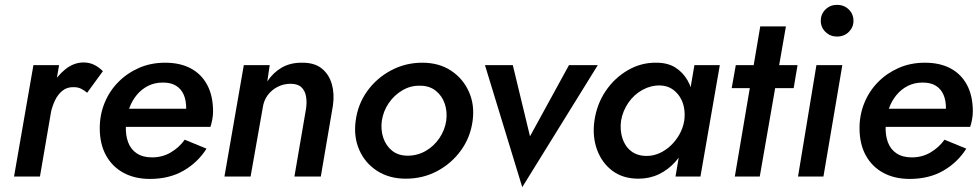

<svg xmlns="http://www.w3.org/2000/svg" viewBox="-20 -729 4047 793"><path d="M224 -460H118L38 0H145ZM340 -346 405 -435Q388 -452 368.5 -461.5Q349 -471 325 -471Q285 -471 250 -443Q215 -415 191 -371.5Q167 -328 158 -281L189 -260Q195 -288 206.5 -313Q218 -338 237.5 -354Q257 -370 285 -369Q302 -369 315 -362.5Q328 -356 340 -346Z M599 10Q679 10 738 -24Q797 -58 833 -115L743 -152Q720 -120 685.5 -99.5Q651 -79 608 -79Q570 -79 545 -95.5Q520 -112 509 -142Q498 -172 500 -211Q502 -249 513.5 -281Q525 -313 545 -337Q565 -361 592 -374.5Q619 -388 653 -388Q686 -388 707 -375Q728 -362 738.5 -338.5Q749 -315 749 -282Q749 -270 745 -257.5Q741 -245 736 -234L769 -280H452V-205H849Q853 -216 856.5 -234Q860 -252 860 -268Q860 -333 836 -378Q812 -423 768 -446.5Q724 -470 662 -470Q603 -470 554 -448.5Q505 -427 468.5 -390Q432 -353 412 -304Q392 -255 392 -200Q392 -134 418 -87Q444 -40 490.5 -15Q537 10 599 10Z M1244 -280 1196 0H1305L1355 -293Q1362 -341 1350.5 -381.5Q1339 -422 1308.5 -446.5Q1278 -471 1225 -470Q1179 -470 1144 -450Q1109 -430 1084 -393L1094 -460H987L907 0H1015L1065 -283Q1069 -313 1085 -335Q1101 -357 1126 -370Q1151 -383 1180 -383Q1210 -383 1225 -368.5Q1240 -354 1244 -330.5Q1248 -307 1244 -280Z M1449 -230Q1440 -164 1464 -109.5Q1488 -55 1538 -23Q1588 9 1656 9Q1727 9 1786 -22.5Q1845 -54 1884 -108Q1923 -162 1932 -230Q1941 -296 1916.5 -350.5Q1892 -405 1842.5 -437.5Q1793 -470 1724 -470Q1655 -470 1595.5 -438.5Q1536 -407 1497 -353Q1458 -299 1449 -230ZM1557 -230Q1563 -270 1585.5 -303Q1608 -336 1642 -356Q1676 -376 1715 -375Q1754 -375 1780 -354Q1806 -333 1817 -300.5Q1828 -268 1823 -230Q1817 -191 1794.5 -158Q1772 -125 1738 -105.5Q1704 -86 1664 -86Q1625 -86 1599.5 -106.5Q1574 -127 1563 -160Q1552 -193 1557 -230Z M1983 -460 2137 44 2449 -460H2330L2169 -166L2098 -460Z M2848 -460 2770 0H2873L2953 -460ZM2435 -230Q2426 -165 2446 -110.5Q2466 -56 2509.5 -23.5Q2553 9 2617 9Q2663 9 2701.5 -9.5Q2740 -28 2769.5 -61Q2799 -94 2818.5 -137.5Q2838 -181 2844 -230Q2850 -277 2844.5 -320Q2839 -363 2820 -396.5Q2801 -430 2769.5 -450Q2738 -470 2691 -470Q2628 -471 2573 -439Q2518 -407 2481.5 -353Q2445 -299 2435 -230ZM2545 -230Q2552 -271 2575.5 -305Q2599 -339 2634 -358Q2669 -377 2707 -376Q2734 -375 2753.5 -363Q2773 -351 2786.5 -331Q2800 -311 2805 -285Q2810 -259 2806 -230Q2801 -200 2786 -173.5Q2771 -147 2749.5 -127Q2728 -107 2703 -96Q2678 -85 2651 -85Q2612 -85 2586.5 -105Q2561 -125 2550.5 -158.5Q2540 -192 2545 -230Z M3019 -460 3002 -365H3258L3274 -460ZM3120 -620 3015 0H3118L3226 -620Z M3370 -643Q3370 -616 3389.5 -597Q3409 -578 3437 -578Q3466 -578 3485.5 -597Q3505 -616 3505 -643Q3505 -671 3485.5 -690Q3466 -709 3437 -709Q3409 -709 3389.5 -690Q3370 -671 3370 -643ZM3352 -460 3276 0H3381L3459 -460Z M3737 10Q3817 10 3876 -24Q3935 -58 3971 -115L3881 -152Q3858 -120 3823.5 -99.5Q3789 -79 3746 -79Q3708 -79 3683 -95.5Q3658 -112 3647 -142Q3636 -172 3638 -211Q3640 -249 3651.5 -281Q3663 -313 3683 -337Q3703 -361 3730 -374.5Q3757 -388 3791 -388Q3824 -388 3845 -375Q3866 -362 3876.5 -338.5Q3887 -315 3887 -282Q3887 -270 3883 -257.5Q3879 -245 3874 -234L3907 -280H3590V-205H3987Q3991 -216 3994.5 -234Q3998 -252 3998 -268Q3998 -333 3974 -378Q3950 -423 3906 -446.5Q3862 -470 3800 -470Q3741 -470 3692 -448.5Q3643 -427 3606.5 -390Q3570 -353 3550 -304Q3530 -255 3530 -200Q3530 -134 3556 -87Q3582 -40 3628.5 -15Q3675 10 3737 10Z"/></svg>

Font: Jost Medium
Style: Italic
Weight: 500
Italic angle: -5°
Version: Version 3.710